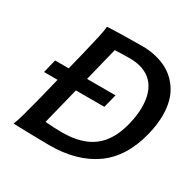

<svg xmlns="http://www.w3.org/2000/svg" viewBox="-157 -867 1036 1032"><g transform="rotate(30 361.5 -351.5)"><path d="M183.6 -507.3Q203.6 -589.8 213.4 -634.3Q223.1 -678.7 224.6 -701.7Q255.4 -703.6 322.3 -705.1Q389.2 -706.5 443.8 -706.5Q516.6 -706.5 579.8 -679.2Q643.1 -651.9 682.9 -591.3Q722.7 -530.8 722.7 -437.5Q722.7 -383.8 706.5 -316.4Q666 -151.9 555.7 -73.5Q445.3 4.9 273.4 4.9Q233.4 4.9 154.5 2.9Q75.7 1 49.8 0Q60.5 -24.4 72.5 -68.1Q84.5 -111.8 108.9 -206.5L111.8 -218.8L137.2 -321.8H53.2L73.7 -405.3H158.2L178.7 -488.3Q181.6 -501 183.6 -507.3ZM299.3 -88.9Q419.9 -88.9 490.5 -142.3Q561 -195.8 589.4 -311Q604 -371.1 604 -419.4Q604 -516.1 555.4 -566.2Q506.8 -616.2 416 -616.2Q381.3 -616.2 323.7 -613.8L272 -405.3H448.7L427.7 -321.8H251L194.3 -93.8Q245.6 -88.9 299.3 -88.9Z"/></g></svg>

Font: Lesson One Medium
Style: Italic
Weight: 500
Italic angle: -14°
Designer: But Ko, Victor Gaultney, Annie Olsen, Julie Remington, Don Collingsworth, Eric Hays, Becca Hirsbrunner
Version: Version 1.100